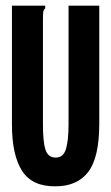

<svg xmlns="http://www.w3.org/2000/svg" viewBox="-20 -643 390 675"><path d="M175 12Q93 13 57.5 -42.5Q22 -98 22 -205V-623H139V-614Q133 -608 132 -601Q131 -594 131 -577V-204Q131 -144 140 -116.5Q149 -89 176 -89Q203 -89 212 -119.5Q221 -150 221 -207V-623H329V-208Q329 -90 290.5 -39Q252 12 175 12Z"/></svg>

Font: Inconsolata ExtraCondensed Black
Style: Regular
Weight: 900
Width: 2
Monospace: yes
Designer: Raph Levien, Cyreal, Brenton Simpson
Foundry: Raph Levien, Cyreal, Google
Version: Version 3.001; ttfautohint (v1.8.2.53-6de2)